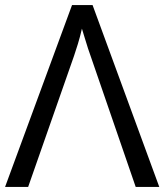

<svg xmlns="http://www.w3.org/2000/svg" viewBox="-20 -737 649 757"><path d="M0 0 264 -717H345L608 0H515L337 -517Q334 -525 327 -546Q320 -567 313.5 -589.5Q307 -612 303 -624Q296 -593 287 -563.5Q278 -534 272 -517L91 0Z"/></svg>

Font: Go Noto Kurrent-Regular
Style: Regular
Weight: 400
Designer: Monotype Design Team
Foundry: Monotype Imaging Inc.
Version: Version 2.012; ttfautohint (v1.8.4.7-5d5b)